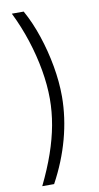

<svg xmlns="http://www.w3.org/2000/svg" viewBox="-100 -816 513 996"><g transform="rotate(-10 157.0 -317.5)"><path d="M38.6 136.2Q79.1 53.2 105 -21.5Q130.9 -96.2 143.6 -166Q156.2 -235.8 156.2 -303.7Q156.2 -376 142.3 -455.6Q128.4 -535.2 102.3 -615.7Q76.2 -696.3 38.6 -772.5H101.1Q137.2 -708 163.8 -628.4Q190.4 -548.8 205.3 -465.3Q220.2 -381.8 220.2 -303.7Q219.7 -193.8 189.5 -82.3Q159.2 29.3 101.1 136.2Z"/></g></svg>

Font: Inter Tight Light
Style: Regular
Weight: 300
Designer: Rasmus Andersson
Foundry: rsms
Version: Version 3.004